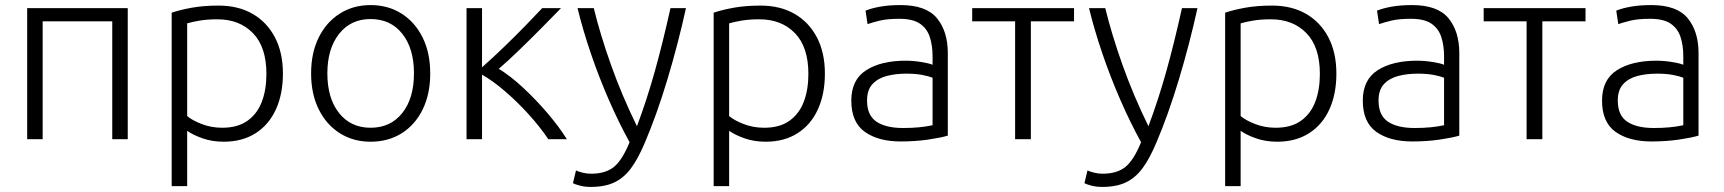

<svg xmlns="http://www.w3.org/2000/svg" viewBox="-20 -548 6788 756"><path d="M87 0V-516H483V0H422V-464H148V0Z M656 185V-498Q688 -509 734.5 -517.5Q781 -526 841 -526Q918 -526 974.5 -493.5Q1031 -461 1062.5 -401Q1094 -341 1094 -258Q1094 -178 1066.5 -117.5Q1039 -57 986.5 -23.5Q934 10 861 10Q815 10 777 -3.5Q739 -17 717 -33V185ZM855 -45Q916 -45 954.5 -72.5Q993 -100 1011 -147.5Q1029 -195 1029 -257Q1029 -363 976 -417.5Q923 -472 836 -472Q797 -472 767 -467Q737 -462 717 -456V-91Q737 -74 774.5 -59.5Q812 -45 855 -45Z M1439 10Q1371 10 1318 -23.5Q1265 -57 1235 -117.5Q1205 -178 1205 -259Q1205 -340 1235 -400.5Q1265 -461 1318 -494.5Q1371 -528 1439 -528Q1508 -528 1561 -494.5Q1614 -461 1644 -400.5Q1674 -340 1674 -259Q1674 -178 1644.5 -117.5Q1615 -57 1562 -23.5Q1509 10 1439 10ZM1439 -45Q1518 -45 1564 -103Q1610 -161 1610 -259Q1610 -357 1564 -415Q1518 -473 1439 -473Q1361 -473 1315 -414.5Q1269 -356 1269 -259Q1269 -161 1315 -103Q1361 -45 1439 -45Z M1817 0V-516H1878V-283Q1923 -323 1966.5 -365Q2010 -407 2048.5 -446.5Q2087 -486 2115 -516H2189Q2155 -481 2112 -437.5Q2069 -394 2025 -351.5Q1981 -309 1944 -277Q1990 -249 2040.5 -202Q2091 -155 2136.5 -101.5Q2182 -48 2212 0H2139Q2106 -49 2060.5 -99Q2015 -149 1967 -190Q1919 -231 1878 -254V0Z M2306 188Q2283 188 2263.5 183Q2244 178 2236 173L2248 123Q2255 127 2272.5 131.5Q2290 136 2307 136Q2364 136 2397 109.5Q2430 83 2459 12Q2416 -66 2377 -155.5Q2338 -245 2306.5 -337.5Q2275 -430 2254 -516H2318Q2343 -413 2386 -292Q2429 -171 2488 -51Q2528 -158 2559 -269.5Q2590 -381 2620 -516H2681Q2650 -375 2608 -235.5Q2566 -96 2519 14Q2493 76 2465 114Q2437 152 2399.5 170Q2362 188 2306 188Z M2790 185V-498Q2822 -509 2868.5 -517.5Q2915 -526 2975 -526Q3052 -526 3108.5 -493.5Q3165 -461 3196.5 -401Q3228 -341 3228 -258Q3228 -178 3200.5 -117.5Q3173 -57 3120.5 -23.5Q3068 10 2995 10Q2949 10 2911 -3.5Q2873 -17 2851 -33V185ZM2989 -45Q3050 -45 3088.5 -72.5Q3127 -100 3145 -147.5Q3163 -195 3163 -257Q3163 -363 3110 -417.5Q3057 -472 2970 -472Q2931 -472 2901 -467Q2871 -462 2851 -456V-91Q2871 -74 2908.5 -59.5Q2946 -45 2989 -45Z M3527 9Q3438 9 3385 -29Q3332 -67 3332 -152Q3332 -234 3390.5 -271.5Q3449 -309 3546 -309Q3575 -309 3606.5 -304Q3638 -299 3652 -293V-326Q3652 -369 3641 -402.5Q3630 -436 3602 -455Q3574 -474 3521 -474Q3473 -474 3443 -466.5Q3413 -459 3396 -453L3388 -506Q3409 -515 3444 -521.5Q3479 -528 3526 -528Q3627 -528 3669.5 -476Q3712 -424 3712 -339V-14Q3686 -6 3635.5 1.5Q3585 9 3527 9ZM3536 -44Q3603 -44 3652 -55V-242Q3637 -248 3611 -253Q3585 -258 3548 -258Q3507 -258 3472 -249Q3437 -240 3415.5 -217Q3394 -194 3394 -152Q3394 -94 3431 -69Q3468 -44 3536 -44Z M3977 0V-464H3808V-516H4209V-464H4039V0Z M4320 188Q4297 188 4277.5 183Q4258 178 4250 173L4262 123Q4269 127 4286.5 131.5Q4304 136 4321 136Q4378 136 4411 109.5Q4444 83 4473 12Q4430 -66 4391 -155.5Q4352 -245 4320.5 -337.5Q4289 -430 4268 -516H4332Q4357 -413 4400 -292Q4443 -171 4502 -51Q4542 -158 4573 -269.5Q4604 -381 4634 -516H4695Q4664 -375 4622 -235.5Q4580 -96 4533 14Q4507 76 4479 114Q4451 152 4413.5 170Q4376 188 4320 188Z M4804 185V-498Q4836 -509 4882.5 -517.5Q4929 -526 4989 -526Q5066 -526 5122.5 -493.5Q5179 -461 5210.5 -401Q5242 -341 5242 -258Q5242 -178 5214.5 -117.5Q5187 -57 5134.5 -23.5Q5082 10 5009 10Q4963 10 4925 -3.5Q4887 -17 4865 -33V185ZM5003 -45Q5064 -45 5102.5 -72.5Q5141 -100 5159 -147.5Q5177 -195 5177 -257Q5177 -363 5124 -417.5Q5071 -472 4984 -472Q4945 -472 4915 -467Q4885 -462 4865 -456V-91Q4885 -74 4922.5 -59.5Q4960 -45 5003 -45Z M5541 9Q5452 9 5399 -29Q5346 -67 5346 -152Q5346 -234 5404.5 -271.5Q5463 -309 5560 -309Q5589 -309 5620.5 -304Q5652 -299 5666 -293V-326Q5666 -369 5655 -402.5Q5644 -436 5616 -455Q5588 -474 5535 -474Q5487 -474 5457 -466.5Q5427 -459 5410 -453L5402 -506Q5423 -515 5458 -521.5Q5493 -528 5540 -528Q5641 -528 5683.5 -476Q5726 -424 5726 -339V-14Q5700 -6 5649.5 1.5Q5599 9 5541 9ZM5550 -44Q5617 -44 5666 -55V-242Q5651 -248 5625 -253Q5599 -258 5562 -258Q5521 -258 5486 -249Q5451 -240 5429.5 -217Q5408 -194 5408 -152Q5408 -94 5445 -69Q5482 -44 5550 -44Z M5991 0V-464H5822V-516H6223V-464H6053V0Z M6483 9Q6394 9 6341 -29Q6288 -67 6288 -152Q6288 -234 6346.5 -271.5Q6405 -309 6502 -309Q6531 -309 6562.5 -304Q6594 -299 6608 -293V-326Q6608 -369 6597 -402.5Q6586 -436 6558 -455Q6530 -474 6477 -474Q6429 -474 6399 -466.5Q6369 -459 6352 -453L6344 -506Q6365 -515 6400 -521.5Q6435 -528 6482 -528Q6583 -528 6625.5 -476Q6668 -424 6668 -339V-14Q6642 -6 6591.5 1.5Q6541 9 6483 9ZM6492 -44Q6559 -44 6608 -55V-242Q6593 -248 6567 -253Q6541 -258 6504 -258Q6463 -258 6428 -249Q6393 -240 6371.5 -217Q6350 -194 6350 -152Q6350 -94 6387 -69Q6424 -44 6492 -44Z"/></svg>

Font: Ubuntu Sans Light
Style: Regular
Weight: 300
Designer: Dalton Maag Ltd
Foundry: Dalton Maag Ltd
Version: Version 1.006; ttfautohint (v1.8.4.7-5d5b)